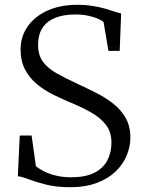

<svg xmlns="http://www.w3.org/2000/svg" viewBox="-20 -771 602 802"><path d="M272.5 11Q215.5 11 172.2 0Q129 -11 99.5 -22.2Q70 -33.5 54.5 -35L62.5 -205H112L130 -76.5Q145 -64.5 166.5 -54Q188 -43.5 216 -37Q244 -30.5 277 -30.5Q336.5 -30.5 373.5 -49Q410.5 -67.5 428 -100.2Q445.5 -133 445.5 -175.5Q445.5 -220.5 421.5 -250.8Q397.5 -281 356.8 -303.5Q316 -326 265.5 -346.5Q234 -360 199.2 -377.2Q164.5 -394.5 134.2 -419.5Q104 -444.5 85 -480Q66 -515.5 66 -564.5Q66 -618 95.2 -660Q124.5 -702 177.2 -726.2Q230 -750.5 301 -751Q337 -751 366.5 -746.2Q396 -741.5 419.5 -734.8Q443 -728 459.5 -722.2Q476 -716.5 486 -715L480 -558.5H433L412.5 -679.5Q405.5 -685.5 389.2 -692.8Q373 -700 349 -705.2Q325 -710.5 295.5 -710.5Q244.5 -710.5 209.8 -696.2Q175 -682 157 -653.8Q139 -625.5 139 -585Q139 -540.5 159.8 -512.5Q180.5 -484.5 218.8 -463.5Q257 -442.5 309.5 -418Q346.5 -401 384.2 -381.8Q422 -362.5 454 -337.2Q486 -312 505.2 -277.8Q524.5 -243.5 524.5 -195.5Q524.5 -159 509.5 -122.2Q494.5 -85.5 463.8 -55.5Q433 -25.5 385.2 -7.2Q337.5 11 272.5 11Z"/></svg>

Font: Merriweather 60pt Light
Style: Regular
Weight: 300
Version: Version 2.100